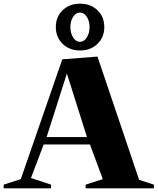

<svg xmlns="http://www.w3.org/2000/svg" viewBox="-35 -1022 855 1042"><path d="M-15 0V-20L78 -50L303 -700L494 -715L720 -46L800 -20V0H430V-20L523 -50L453 -238H202L133 -56L242 -20V0ZM218 -278H437L328 -623ZM399 -748Q342 -748 305 -784Q268 -820 268 -875Q268 -931 305 -966.5Q342 -1002 399 -1002Q457 -1002 494 -966.5Q531 -931 531 -875Q531 -820 494 -784Q457 -748 399 -748ZM399 -795Q421 -795 436 -818.5Q451 -842 451 -875Q451 -908 436 -931Q421 -954 399 -954Q377 -954 362 -931Q347 -908 347 -875Q347 -842 362 -818.5Q377 -795 399 -795Z"/></svg>

Font: Wittgenstein Black
Style: Regular
Weight: 900
Designer: Jörg Drees
Foundry: Jörg Drees
Version: Version 1.303; ttfautohint (v1.8.4.7-5d5b)